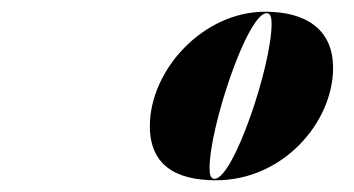

<svg xmlns="http://www.w3.org/2000/svg" viewBox="-20 -783 604 328"><path d="M349 -475C463.5 -475 549 -574 549 -667C549 -733 502.5 -763 433 -763C327 -763 236 -663.5 236 -567.5C236 -501.5 279.5 -475 349 -475ZM346.5 -477.5C340 -477.5 338 -484.5 338 -495.5C338 -567 403 -760.5 435.5 -760.5C442 -760.5 444 -753.5 444 -742.5C444 -671 379 -477.5 346.5 -477.5Z"/></svg>

Font: Bodoni* 36pt Fatface
Style: Italic
Weight: 900
Italic angle: -13°
Version: Version 2.3